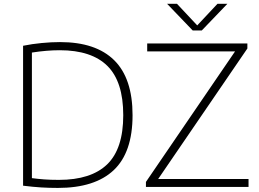

<svg xmlns="http://www.w3.org/2000/svg" viewBox="-20 -964 1335 990"><path d="M278.5 5Q233.5 5 192.8 2.5Q152 0 99 -6.5V-728Q145.5 -737.5 195.2 -742.2Q245 -747 289.5 -747Q474 -747 568.8 -653.5Q663.5 -560 663.5 -370Q663.5 -178 566.2 -86.5Q469 5 278.5 5ZM283.5 -36.5Q449.5 -36.5 532.5 -116.5Q615.5 -196.5 615.5 -370Q615.5 -543 533.8 -624Q452 -705 288 -705Q254 -705 218.5 -702Q183 -699 144.5 -693V-45.5Q174.5 -41.5 207.2 -39Q240 -36.5 283.5 -36.5ZM732.5 0V-26L1192 -699H739V-740H1255.5V-714L795.5 -41H1261.5V0ZM973.5 -807 841.5 -944.5H892.5L997 -833L1101.5 -944.5H1152.5L1020.5 -807Z"/></svg>

Font: Encode Sans SmExp XLt
Style: Regular
Weight: 200
Width: 6
Designer: Multiple Designers
Foundry: Impallari Type
Version: Version 3.002; ttfautohint (v1.8.3) -l 8 -r 50 -G 200 -x 14 